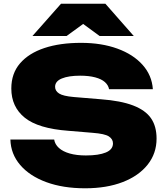

<svg xmlns="http://www.w3.org/2000/svg" viewBox="-20 -998 897 1035"><path d="M36 -246H272Q276 -220 297.5 -200.5Q319 -181 356 -170.5Q393 -160 443 -160Q512 -160 550.5 -176Q589 -192 589 -225Q589 -248 567 -262.5Q545 -277 480 -282L348 -293Q186 -305 113.5 -363.5Q41 -422 41 -521Q41 -602 88 -656.5Q135 -711 219 -739Q303 -767 417 -767Q527 -767 612.5 -736Q698 -705 748.5 -648.5Q799 -592 804 -517H568Q564 -539 545.5 -555.5Q527 -572 493 -581Q459 -590 412 -590Q350 -590 313.5 -575Q277 -560 277 -530Q277 -508 298.5 -494Q320 -480 378 -475L523 -463Q631 -455 697.5 -429.5Q764 -404 794 -360.5Q824 -317 824 -251Q824 -171 776 -110.5Q728 -50 641.5 -16.5Q555 17 439 17Q320 17 230 -16Q140 -49 89 -108.5Q38 -168 36 -246ZM309 -978H548L701 -804H517L375 -908H482L339 -804H155Z"/></svg>

Font: Unbounded ExtraBold
Style: Regular
Weight: 800
Designer: Luke Prowse, Jean-Baptiste Morizot, Fátima Lázaro, Florian Runge
Foundry: NaN
Version: Version 1.701;gftools[0.9.28.dev5+ged2979d]